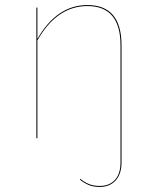

<svg xmlns="http://www.w3.org/2000/svg" viewBox="-20 -547 620 760"><path d="M461 -368V96Q461 142 437.5 167.5Q414 193 375 193Q349 193 330.5 185Q312 177 296 164L298 161Q314 174 332 181.5Q350 189 375 189Q413 189 435 165Q457 141 457 96V-368Q457 -523 326 -523Q205 -523 128 -387V0H124V-517H128V-393Q205 -527 326 -527Q461 -527 461 -368Z"/></svg>

Font: FiraGO Four
Style: Regular
Weight: 100
Designer: bBox Type
Foundry: bBox Type GmbH
Version: Version 1.001